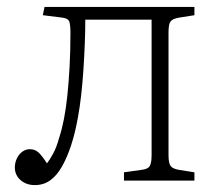

<svg xmlns="http://www.w3.org/2000/svg" viewBox="-20 -523 627 556"><path d="M81 13Q56 13 39.5 -1.5Q23 -16 23 -38Q23 -52 29 -64.5Q35 -77 45 -84Q55 -91 66 -91Q81 -91 91 -82Q101 -73 116 -50Q124 -60 134 -78.5Q144 -97 151 -123Q159 -147 165 -177.5Q171 -208 175 -246Q179 -284 181.5 -329.5Q184 -375 184 -427Q184 -452 180.5 -461Q177 -470 160 -472L104 -479L109 -503H543V-479L499 -472Q480 -469 474 -461Q468 -453 468 -430V-73Q468 -51 474 -42.5Q480 -34 499 -31L543 -24V0H339V-24L389 -31Q408 -33 413.5 -42Q419 -51 419 -74V-466H227Q227 -433 225.5 -395.5Q224 -358 221.5 -320Q219 -282 215 -247Q211 -212 206 -185Q198 -139 186 -102.5Q174 -66 159 -40Q144 -14 125 -0.5Q106 13 81 13Z"/></svg>

Font: Literata 18pt ExtraLight
Style: Regular
Weight: 250
Designer: Latin by Veronika Burian and Jose Scaglione. Greek by Irene Vlachou. Cyrillic by Vera Evstafieva.
Foundry: TypeTogether
Version: Version 3.103;gftools[0.9.29]